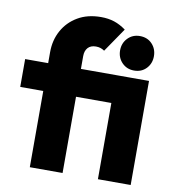

<svg xmlns="http://www.w3.org/2000/svg" viewBox="-82 -810 805 883"><g transform="rotate(10 320.0 -368.5)"><path d="M116 0V-537.5Q116 -593.5 140.8 -638.5Q165.5 -683.5 211 -710.2Q256.5 -737 319.5 -737Q353.5 -737 381.5 -727.8Q409.5 -718.5 436 -699L359.5 -587Q350 -593.5 340.5 -596.5Q331 -599.5 319.5 -599.5Q295 -599.5 282 -585Q269 -570.5 269 -546V0ZM8.5 -356V-486H498V-356ZM434 0V-486H587V0ZM510.5 -521Q476.5 -521 454 -544.2Q431.5 -567.5 431.5 -601.5Q431.5 -635.5 454 -658.8Q476.5 -682 510.5 -682Q545.5 -682 567.5 -658.8Q589.5 -635.5 589.5 -601.5Q589.5 -567.5 567.5 -544.2Q545.5 -521 510.5 -521Z"/></g></svg>

Font: Outfit Thin
Style: Regular
Weight: 100
Designer: Rodrigo Fuenzalida
Foundry: fragTYPE
Version: Version 1.100;gftools[0.9.27]